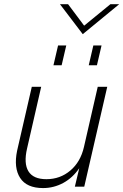

<svg xmlns="http://www.w3.org/2000/svg" viewBox="-20 -912 602 938"><path d="M384.3 -745.1 272.9 -891.6H312.5L391.1 -786.6L519.5 -891.6H562.5ZM241.2 -593.3 263.7 -689.9H303.7L281.2 -593.3ZM413.6 -593.3 436 -689.9H476.1L453.6 -593.3ZM190.4 6.8Q110.4 6.8 78.4 -42.7Q46.4 -92.3 63.5 -175.3L135.3 -487.8H181.2L112.3 -187Q95.2 -113.8 118.9 -75.2Q142.6 -36.6 206.5 -36.6Q273.9 -36.6 323.7 -78.9Q373.5 -121.1 390.1 -193.8L457.5 -487.8H503.9L391.6 0H345.7L367.2 -90.3Q335.4 -43.5 289.1 -18.3Q242.7 6.8 190.4 6.8Z"/></svg>

Font: HK Grotesk Light Legacy Italic
Style: Regular
Weight: 300
Italic angle: -13°
Designer: Alfredo Marco Pradil
Foundry: Hanken Design Co.
Version: Version 2.022;PS 002.022;hotconv 1.0.88;makeotf.lib2.5.64775